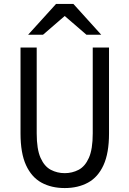

<svg xmlns="http://www.w3.org/2000/svg" viewBox="-20 -941 656 973"><path d="M308 12Q240.5 12 190.2 -15.5Q140 -43 112 -103.8Q84 -164.5 84 -265V-700H166V-265Q166 -185 185.5 -141.2Q205 -97.5 237.5 -80.5Q270 -63.5 308 -63.5Q346 -63.5 378.5 -80.5Q411 -97.5 430.5 -141.2Q450 -185 450 -265V-700H532.5V-265Q532.5 -165 504.5 -104Q476.5 -43 426 -15.5Q375.5 12 308 12ZM122.5 -765 264 -921H352L493 -765H418L308 -860L198 -765Z"/></svg>

Font: Overpass Mono
Style: Regular
Weight: 400
Designer: Delve Withrington, Dave Bailey
Foundry: Delve Fonts LLC
Version: Version 4.000